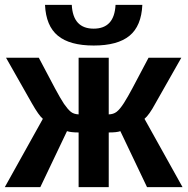

<svg xmlns="http://www.w3.org/2000/svg" viewBox="-28 -764 766 784"><path d="M293 -223.1Q261.7 -223.1 245.6 -228.5L136.7 0H-8.3L147 -278.8Q130.4 -292.5 102.1 -342.3L-3.4 -528.3H130.4L196.8 -402.8Q218.3 -362.8 233.4 -339.8Q249 -317.4 261 -307.6Q272.9 -297.9 293 -296.9V-528.3H416V-296.9Q435.1 -297.4 447.8 -307.1Q461.4 -317.4 477.8 -343Q494.1 -368.7 512.2 -402.8L578.6 -528.3H712.4L606.9 -342.3Q581.1 -294.4 562 -278.8L717.3 0H572.3L463.4 -228.5Q450.2 -223.1 416 -223.1V0H293ZM354.5 -578.1Q256.8 -578.1 208.3 -618.2Q159.7 -658.2 155.8 -744.1H265.1Q270 -647 354.5 -647Q439 -647 443.8 -744.1H553.2Q549.3 -657.7 500.7 -617.9Q452.1 -578.1 354.5 -578.1Z"/></svg>

Font: Arimo
Style: Bold
Weight: 700
Designer: Steve Matteson
Foundry: Monotype Imaging Inc.
Version: Version 1.33